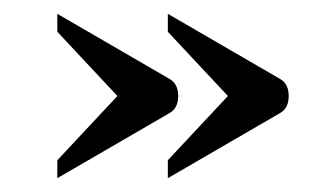

<svg xmlns="http://www.w3.org/2000/svg" viewBox="-20 -438 477 278"><path d="M225 -274 63 -180V-206L150 -299L63 -392V-418L225 -324Q238 -317 238 -299Q238 -281 225 -274ZM385 -274 223 -180V-206L310 -299L223 -392V-418L385 -324Q398 -317 398 -299Q398 -281 385 -274Z"/></svg>

Font: Judson
Style: Regular
Weight: 400
Version: Version 20110429